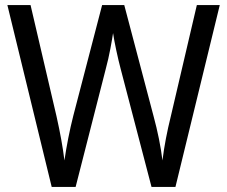

<svg xmlns="http://www.w3.org/2000/svg" viewBox="-20 -734 893 754"><path d="M843 -714 669 0H575L454 -463Q445 -497 436.5 -537Q428 -577 424 -604Q421 -583 413.5 -543Q406 -503 395 -462L277 0H183L9 -714H100L202 -277Q224 -179 233 -104Q239 -145 248 -191Q257 -237 268 -280L381 -714H468L583 -278Q595 -234 604 -189.5Q613 -145 618 -104Q623 -145 631.5 -189.5Q640 -234 651 -278L753 -714Z"/></svg>

Font: Noto Sans Telugu SemiCondensed
Style: Regular
Weight: 400
Width: 4
Designer: Jelle Bosma - Monotype Design Team
Foundry: Monotype Imaging Inc.
Version: Version 2.005; ttfautohint (v1.8.4.7-5d5b)